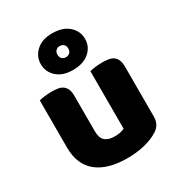

<svg xmlns="http://www.w3.org/2000/svg" viewBox="-181 -874 943 1012"><g transform="rotate(-30 291.0 -368.5)"><path d="M52 -479Q62 -482 83.5 -485Q105 -488 128 -488Q150 -488 167.5 -485Q185 -482 197 -473Q209 -464 215.5 -448.5Q222 -433 222 -408V-193Q222 -152 242 -134.5Q262 -117 300 -117Q323 -117 337.5 -121Q352 -125 360 -129V-479Q370 -482 391.5 -485Q413 -488 436 -488Q458 -488 475.5 -485Q493 -482 505 -473Q517 -464 523.5 -448.5Q530 -433 530 -408V-104Q530 -54 488 -29Q453 -7 404.5 4.5Q356 16 299 16Q245 16 199.5 4Q154 -8 121 -33Q88 -58 70 -97.5Q52 -137 52 -193ZM152 -641Q152 -688 187.5 -720.5Q223 -753 284 -753Q349 -753 385 -720.5Q421 -688 421 -641Q421 -594 385 -562Q349 -530 284 -530Q223 -530 187.5 -562Q152 -594 152 -641ZM253 -641Q253 -625 262.5 -616Q272 -607 285 -607Q300 -607 309.5 -616Q319 -625 319 -641Q319 -657 309.5 -666Q300 -675 285 -675Q272 -675 262.5 -666Q253 -657 253 -641Z"/></g></svg>

Font: Baloo Thambi
Style: Regular
Weight: 400
Designer: Aadarsh Rajan and Ek Type
Foundry: Ek Type
Version: Version 1.100;PS 1.000;hotconv 1.0.88;makeotf.lib2.5.647800;